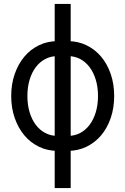

<svg xmlns="http://www.w3.org/2000/svg" viewBox="-20 -760 640 980"><path d="M259.2 200H340.8V-740H259.2ZM273 10V-66.4Q239.6 -66.4 211.1 -81.3Q182.6 -96.2 162.4 -123.2Q142.2 -150.2 131 -187.6Q119.8 -225 119.8 -270Q119.8 -315 131 -352.4Q142.2 -389.8 162.4 -416.8Q182.6 -443.8 211.1 -458.7Q239.6 -473.6 273 -473.6V-550Q222.2 -550 178.8 -528.9Q135.3 -507.9 104.2 -470.7Q73 -433.6 55.1 -382.2Q37.2 -330.9 37.2 -270Q37.2 -209.1 55.1 -157.8Q73 -106.4 104.2 -69.3Q135.3 -32.1 178.8 -11.1Q222.2 10 273 10ZM327 10Q378 10 421.4 -11Q464.8 -32 496.2 -69.2Q527.6 -106.4 545.2 -157.8Q562.8 -209.1 562.8 -270Q562.8 -330.9 545.2 -382.2Q527.6 -433.6 496.2 -470.8Q464.8 -508 421.4 -529Q378 -550 327 -550V-473.6Q361.4 -473.6 389.4 -458.7Q417.4 -443.8 437.6 -416.8Q457.8 -389.8 469 -352.4Q480.2 -315 480.2 -270Q480.2 -225 469 -187.6Q457.8 -150.2 437.6 -123.2Q417.4 -96.2 389.4 -81.3Q361.4 -66.4 327 -66.4Z"/></svg>

Font: CommitMonoV142 ExtLt
Style: Regular
Weight: 200
Monospace: yes
Designer: Eigil Nikolajsen
Foundry: Eigil Nikolajsen
Version: Version 1.142